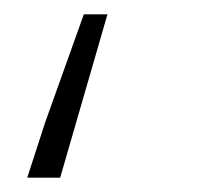

<svg xmlns="http://www.w3.org/2000/svg" viewBox="-20 -248 281 268"><path d="M43 -77 97 -228H130L64 0H18Z"/></svg>

Font: Nebula Sans Light
Style: Regular
Weight: 300
Italic angle: -9°
Designer: Paul D. Hunt for Adobe (as Source Sans)
Foundry: Nebula Entertainment & Broadcasting LLC
Version: Version 1.010